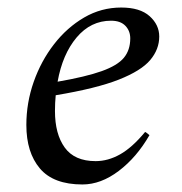

<svg xmlns="http://www.w3.org/2000/svg" viewBox="-20 -480 483 510"><path d="M199 10Q122 10 86 -32.5Q50 -75 50 -148Q50 -207 69.5 -262.5Q89 -318 123.5 -362.5Q158 -407 203.5 -433.5Q249 -460 302 -460Q352 -460 377.5 -437Q403 -414 403 -383Q403 -349 379 -320.5Q355 -292 295.5 -268.5Q236 -245 128 -227Q126 -207 126 -185Q126 -124 152 -88Q178 -52 234 -52Q267 -52 299 -70Q331 -88 365 -129H367L377 -121Q343 -62 295.5 -26Q248 10 199 10ZM275 -425Q221 -425 183.5 -380.5Q146 -336 133 -263Q208 -276 250 -291Q292 -306 309 -326.5Q326 -347 326 -378Q326 -398 313 -411.5Q300 -425 275 -425Z"/></svg>

Font: Spectral
Style: Italic
Weight: 400
Italic angle: -10°
Designer: Jean-Baptiste Levee
Foundry: Production Type
Version: Version 2.001